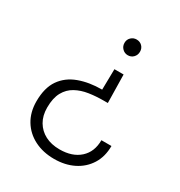

<svg xmlns="http://www.w3.org/2000/svg" viewBox="-168 -664 883 943"><g transform="rotate(30 273.0 -192.5)"><path d="M334 -548Q353 -548 365.5 -535.5Q378 -523 378 -504Q378 -485 365.5 -472Q353 -459 334 -459Q316 -459 303 -472Q290 -485 290 -504Q290 -523 303 -535.5Q316 -548 334 -548ZM275 163Q212 163 163 138Q114 113 86.5 67.5Q59 22 59 -39Q59 -116 91 -162Q123 -208 180 -229Q237 -250 310 -250L312 -367H364L367 -207H344Q300 -207 260.5 -201Q221 -195 189 -177.5Q157 -160 138.5 -126.5Q120 -93 120 -39Q120 7 139.5 40Q159 73 193.5 91Q228 109 275 109Q347 109 389 71Q431 33 431 -33H488Q488 27 460.5 71Q433 115 385 139Q337 163 275 163Z"/></g></svg>

Font: Albert Sans Light
Style: Regular
Weight: 300
Designer: Andreas Rasmussen
Foundry: a.Foundry
Version: Version 1.025